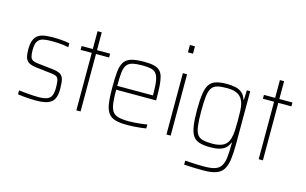

<svg xmlns="http://www.w3.org/2000/svg" viewBox="-109 -1042 2459 1542"><g transform="rotate(15 1121.0 -270.5)"><path d="M220 8Q197 8 169 6.5Q141 5 115 2.5Q89 0 69 -3V-36Q95 -33 115.5 -31Q136 -29 154.5 -27.5Q173 -26 192 -25Q211 -24 233 -24Q282 -24 307 -35.5Q332 -47 341 -71Q350 -95 350 -133Q350 -175 345 -195.5Q340 -216 325.5 -224Q311 -232 282 -235L153 -250Q115 -255 93.5 -267Q72 -279 63.5 -305Q55 -331 55 -373Q55 -422 67 -451Q79 -480 101.5 -494.5Q124 -509 156 -513.5Q188 -518 228 -518Q250 -518 273.5 -516.5Q297 -515 320 -512.5Q343 -510 361 -506V-473Q338 -478 315.5 -481Q293 -484 268.5 -485Q244 -486 214 -486Q178 -486 150 -480Q122 -474 106 -451.5Q90 -429 90 -380Q90 -343 95.5 -323.5Q101 -304 116 -295.5Q131 -287 159 -284L285 -270Q328 -265 349 -252.5Q370 -240 377.5 -212.5Q385 -185 385 -133Q385 -92 376 -64.5Q367 -37 347 -21.5Q327 -6 296 1Q265 8 220 8Z M555 0V-478H462V-510H555V-658H590V-510H699V-478H590V0Z M979 8Q928 8 893.5 0.5Q859 -7 838 -24.5Q817 -42 805.5 -72Q794 -102 790 -147Q786 -192 786 -254Q786 -329 790.5 -379.5Q795 -430 813 -461Q831 -492 870.5 -505Q910 -518 981 -518Q1030 -518 1061.5 -510.5Q1093 -503 1111.5 -485.5Q1130 -468 1138.5 -437.5Q1147 -407 1150 -362Q1153 -317 1153 -256V-243H821Q821 -178 826 -135Q831 -92 846.5 -67.5Q862 -43 895 -33.5Q928 -24 984 -24Q1008 -24 1035.5 -26Q1063 -28 1089 -31Q1115 -34 1135 -38V-5Q1118 -2 1092 1Q1066 4 1036.5 6Q1007 8 979 8ZM1118 -256V-296Q1118 -360 1111 -398Q1104 -436 1088.5 -455Q1073 -474 1045.5 -480Q1018 -486 978 -486Q925 -486 893.5 -478.5Q862 -471 846 -449Q830 -427 825.5 -385.5Q821 -344 821 -275H1137Z M1300 -682V-743H1342V-682ZM1304 0V-510H1339V0Z M1666 202Q1637 202 1607.5 201.5Q1578 201 1551.5 199.5Q1525 198 1504 197V164Q1529 165 1556 167Q1583 169 1610 169.5Q1637 170 1662 170Q1718 170 1751 159.5Q1784 149 1801 123Q1818 97 1823.5 52Q1829 7 1829 -61V-72H1825Q1815 -43 1794.5 -25.5Q1774 -8 1743 0Q1712 8 1669 8Q1613 8 1577.5 -3.5Q1542 -15 1523.5 -44Q1505 -73 1497.5 -124.5Q1490 -176 1490 -255Q1490 -335 1497.5 -386.5Q1505 -438 1523.5 -466.5Q1542 -495 1577.5 -506.5Q1613 -518 1669 -518Q1707 -518 1739 -511.5Q1771 -505 1794.5 -486Q1818 -467 1829 -430H1833L1836 -510H1864V-76Q1864 3 1857 56.5Q1850 110 1829.5 142Q1809 174 1770 188Q1731 202 1666 202ZM1678 -24Q1736 -24 1770 -43Q1804 -62 1816 -105Q1825 -135 1827 -171Q1829 -207 1829 -255Q1829 -304 1827.5 -338Q1826 -372 1819 -398Q1805 -446 1770.5 -466Q1736 -486 1678 -486Q1628 -486 1598 -478Q1568 -470 1552 -446.5Q1536 -423 1530.5 -377Q1525 -331 1525 -255Q1525 -178 1531 -132Q1537 -86 1552.5 -63Q1568 -40 1598.5 -32Q1629 -24 1678 -24Z M2071 0V-478H1978V-510H2071V-658H2106V-510H2215V-478H2106V0Z"/></g></svg>

Font: Saira Thin SemiCondensed
Style: Regular
Weight: 100
Width: 4
Version: Version 1.101